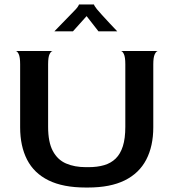

<svg xmlns="http://www.w3.org/2000/svg" viewBox="-20 -828 775 858"><path d="M363 10Q262 10 197 -22Q132 -54 101 -114.5Q70 -175 70 -259V-541Q70 -573 63.5 -586.5Q57 -600 50 -600H215Q208 -599 201.5 -586Q195 -573 195 -541V-261Q195 -193 216 -153.5Q237 -114 275 -97.5Q313 -81 364 -81H375Q415 -81 445.5 -90Q476 -99 497 -119.5Q518 -140 529 -174.5Q540 -209 540 -261V-541Q540 -573 533.5 -586.5Q527 -600 520 -600H685Q678 -599 671.5 -585.5Q665 -572 665 -540V-259Q665 -175 633.5 -114.5Q602 -54 537.5 -22Q473 10 373 10ZM223 -688Q237 -703 255.5 -721.5Q274 -740 291 -758Q308 -776 319 -787Q327 -796 330 -801.5Q333 -807 333 -808H400Q400 -804 413 -787Q419 -780 434.5 -762.5Q450 -745 469 -725Q488 -705 504 -688H420L367 -756L306 -688Z"/></svg>

Font: Red Rose Medium
Style: Regular
Weight: 500
Designer: Jaikishan Patel
Version: Version 2.000